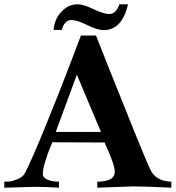

<svg xmlns="http://www.w3.org/2000/svg" viewBox="-21 -872 816 892"><path d="M574 -852Q546 -732 460 -732Q433 -732 383 -756Q337 -779 310 -779Q293 -779 281.5 -765Q270 -751 266 -733H228Q229 -754 239 -779.5Q249 -805 276 -828.5Q303 -852 340 -852Q368 -852 414 -829Q462 -807 484 -807Q489 -807 493 -807.5Q497 -808 500 -809Q503 -810 506.5 -812.5Q510 -815 511.5 -815.5Q513 -816 516 -820Q519 -824 520 -825Q521 -826 524 -831Q527 -836 527.5 -837.5Q528 -839 531 -845Q534 -851 534 -852ZM775 0Q656 -6 596 -6L431 0V-28Q469 -28 491 -39.5Q513 -51 512 -76Q512 -92 500 -125.5Q488 -159 476 -184L465 -210L222 -211Q178 -107 178 -64Q178 -46 200 -37Q222 -28 253 -28V0Q190 -4 142 -4L-1 0V-28Q7 -28 20 -28.5Q33 -29 59 -39Q85 -49 95 -68Q127 -130 192 -289.5Q257 -449 306 -578L355 -707H425Q425 -706 482.5 -561.5Q540 -417 603.5 -260Q667 -103 680 -79Q706 -30 775 -28ZM448 -259 336 -525 238 -259Z"/></svg>

Font: GFS Artemisia
Style: Bold
Weight: 700
Designer: Designed by Takis Katsoulidis.
Foundry: Designed by Takis Katsoulidis.
Version: Version 1.0